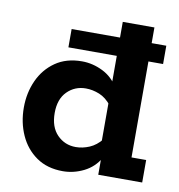

<svg xmlns="http://www.w3.org/2000/svg" viewBox="-71 -648 675 723"><g transform="rotate(10 267.0 -286.5)"><path d="M216 10Q156 10 114.5 -19Q73 -48 51.5 -96Q30 -144 30 -201Q30 -257 51.5 -304.5Q73 -352 114.5 -381Q156 -410 216 -410Q257 -410 295.5 -391Q334 -372 356 -334L341 -332V-453H156V-523H341V-583H462V-523H518V-453H462V-86H518V0H350V-75L356 -66Q334 -28 295.5 -9Q257 10 216 10ZM148 -201Q148 -147 177 -117.5Q206 -88 248 -88Q274 -88 300 -99Q326 -110 347 -136L341 -90V-305L347 -264Q326 -291 300 -301.5Q274 -312 248 -312Q206 -312 177 -283Q148 -254 148 -201Z"/></g></svg>

Font: Rokkitt
Style: Bold
Weight: 700
Designer: Vernon Adams
Foundry: Vernon Adams
Version: Version 3.103